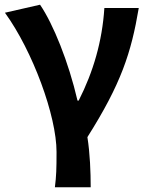

<svg xmlns="http://www.w3.org/2000/svg" viewBox="-20 -594 629 815"><path d="M213 201H365C365 137 362 57 351 -12C494 -238 537 -370 569 -560H423C414 -419 376 -289 314 -167H309C271 -331 206 -492 150 -574L1 -540C119 -377 220 -102 220 51C220 124 219 153 213 201Z"/></svg>

Font: Source Han Sans JP
Style: Bold
Weight: 700
Designer: Ryoko NISHIZUKA 西塚涼子 (kana, bopomofo & ideographs); Paul D. Hunt (Latin, Greek & Cyrillic); Sandoll Communications 산돌커뮤니
Foundry: Adobe
Version: Version 2.002;hotconv 1.0.116;makeotfexe 2.5.65601